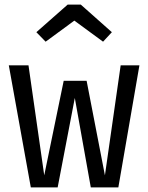

<svg xmlns="http://www.w3.org/2000/svg" viewBox="-20 -809 640 829"><path d="M177 -629 301 -720 425 -629 463 -670 329 -789H272L137 -670ZM491 0 582 -527H501L433 -52L354 -460H255L171 -52L103 -527H18L113 0H229L303 -386L372 0Z"/></svg>

Font: FiraMono Nerd Font
Style: Regular
Weight: 400
Designer: Carrois Corporate & Edenspiekermann AG
Foundry: Carrois Corporate GbR & Edenspiekermann AG
Version: Version 003.206;Nerd Fonts 3.3.0